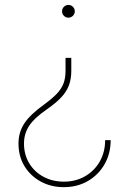

<svg xmlns="http://www.w3.org/2000/svg" viewBox="-20 -567 515 781"><path d="M270 -331.5V-279.3Q270 -245.6 260.3 -219.7Q250.5 -193.8 229.2 -171.1Q208 -148.4 172.4 -123.5Q119.1 -86.9 98.4 -54.9Q77.6 -22.9 77.6 16.6Q77.6 62 98.9 97.2Q120.1 132.3 157 152.1Q193.8 171.9 239.7 171.9Q288.1 171.9 326.2 149.9Q364.3 127.9 386 89.6Q407.7 51.3 407.7 2.9H430.2Q430.2 57.6 405.3 101.1Q380.4 144.5 337.4 169.4Q294.4 194.3 239.7 194.3Q187.5 194.3 145.5 171.4Q103.5 148.4 79.3 108.4Q55.2 68.4 55.2 16.6Q55.2 -28.8 78.9 -64.9Q102.5 -101.1 159.7 -142.1Q192.4 -166 211.2 -185.8Q230 -205.6 238.3 -227.5Q246.6 -249.5 246.6 -279.3V-331.5ZM258.3 -546.9Q269 -546.9 276.6 -539.3Q284.2 -531.7 284.2 -521Q284.2 -510.3 276.6 -502.7Q269 -495.1 258.3 -495.1Q247.6 -495.1 240 -502.7Q232.4 -510.3 232.4 -521Q232.4 -531.7 240 -539.3Q247.6 -546.9 258.3 -546.9Z"/></svg>

Font: Inter 16pt Thin
Style: Regular
Weight: 250
Version: Version 4.001;git-66647c0bb